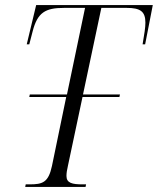

<svg xmlns="http://www.w3.org/2000/svg" viewBox="-20 -734 620 754"><path d="M79 0H316L318 -10H304C264 -10 241 -15 241 -43C241 -54 243 -67 247 -84L304 -353H449L451 -363H306L378 -703H478C531 -703 551 -689 551 -645C551 -626 547 -601 540 -560H550L580 -714H122L85 -560H95L108 -610C127 -685 158 -703 231 -703H314L243 -363H97L95 -353H240L184 -82C170 -17 147 -10 96 -10H81Z"/></svg>

Font: Noto Serif Display Condensed Light
Style: Italic
Weight: 300
Width: 3
Italic angle: -12°
Designer: Monotype Design Team
Foundry: Monotype Imaging Inc.
Version: Version 2.009